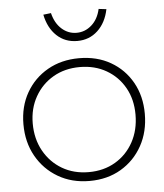

<svg xmlns="http://www.w3.org/2000/svg" viewBox="-53 -786 721 843"><g transform="rotate(-5 307.5 -364.5)"><path d="M308 10Q230 10 169.5 -25.5Q109 -61 74.5 -122.5Q40 -184 40 -263Q40 -341 74.5 -401.5Q109 -462 169.5 -496.5Q230 -531 308 -531Q387 -531 447 -496.5Q507 -462 541 -401.5Q575 -341 575 -263Q575 -184 541 -122.5Q507 -61 447 -25.5Q387 10 308 10ZM308 -29Q374 -29 425 -59Q476 -89 505 -142Q534 -195 534 -263Q534 -330 505 -381.5Q476 -433 425 -462.5Q374 -492 308 -492Q242 -492 191 -462.5Q140 -433 110.5 -381Q81 -329 81 -263Q81 -195 110.5 -142Q140 -89 191 -59Q242 -29 308 -29ZM308 -607Q254 -607 217.5 -641.5Q181 -676 169 -735L203 -739Q214 -694 242.5 -668.5Q271 -643 308 -643Q345 -643 374 -668.5Q403 -694 413 -739L447 -735Q435 -676 398 -641.5Q361 -607 308 -607Z"/></g></svg>

Font: Readex Pro Light
Style: Regular
Weight: 300
Designer: Bonnie Shaver-Troup, Thomas Jockin
Foundry: Lexend
Version: Version 1.200; ttfautohint (v1.8.3)